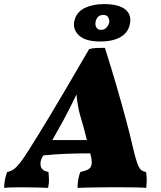

<svg xmlns="http://www.w3.org/2000/svg" viewBox="-56 -916 786 939"><path d="M-36 3Q-35 -20 -31.5 -38Q-28 -56 -21 -75Q-4 -78 9.5 -87Q23 -96 40 -117Q57 -138 81 -176Q99 -205 123.5 -244Q148 -283 182.5 -340.5Q217 -398 265.5 -480Q314 -562 380 -676Q400 -681 417 -681.5Q434 -682 457 -682Q488 -585 514.5 -493.5Q541 -402 561.5 -325.5Q582 -249 594 -195Q606 -144 615 -118.5Q624 -93 634 -85Q644 -77 658 -75Q661 -62 661.5 -41Q662 -20 659 3Q639 1 607.5 0.5Q576 0 546 0Q516 0 500 0Q488 0 464.5 0Q441 0 414 0.5Q387 1 362.5 1.5Q338 2 323 3Q324 -44 337 -75Q379 -83 388 -100Q397 -117 389 -151Q387 -159 385 -166Q330 -166 272.5 -164Q215 -162 156 -156L153 -152Q137 -124 143.5 -102Q150 -80 181 -75Q183 -57 183.5 -37.5Q184 -18 179 3Q168 2 145 1.5Q122 1 97.5 0.5Q73 0 56 0Q31 0 5.5 0.5Q-20 1 -36 3ZM268 -354Q252 -323 234.5 -292.5Q217 -262 200 -231H369Q362 -261 353.5 -291.5Q345 -322 336 -352Q324 -393 318 -454Q304 -425 291 -399Q278 -373 268 -354ZM435 -713Q361 -713 329.5 -743.5Q298 -774 308 -815Q318 -857 357.5 -876.5Q397 -896 453 -896Q524 -896 556.5 -870Q589 -844 579 -797Q570 -755 532 -734Q494 -713 435 -713ZM439 -770Q453 -770 463.5 -780Q474 -790 478 -805Q480 -815 474.5 -829Q469 -843 449 -843Q417 -843 411 -806Q409 -793 415.5 -781.5Q422 -770 439 -770Z"/></svg>

Font: Vollkorn Black
Style: Italic
Weight: 900
Italic angle: -11°
Designer: Friedrich Althausen
Foundry: Friedrich Althausen
Version: Version 5.000; ttfautohint (v1.8.3)